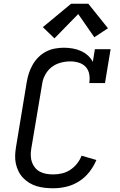

<svg xmlns="http://www.w3.org/2000/svg" viewBox="-20 -998 640 1026"><path d="M265 8Q242 8 219 5.5Q196 3 175 -3.5Q154 -10 135.5 -21.5Q117 -33 102.5 -48.5Q88 -64 78.5 -83.5Q69 -103 64.5 -124.5Q60 -146 61 -169Q62 -192 66 -215L123 -560Q127 -584 134.5 -607Q142 -630 154.5 -652Q167 -674 185.5 -692.5Q204 -711 226.5 -722.5Q249 -734 273.5 -738.5Q298 -743 321 -743Q345 -743 368 -739Q391 -735 411.5 -726Q432 -717 449 -702Q466 -687 476 -667L487 -735H571L541 -554H457Q461 -577 457 -600.5Q453 -624 438.5 -640Q424 -656 401.5 -663Q379 -670 356 -670Q339 -670 321.5 -667Q304 -664 287.5 -657.5Q271 -651 256 -639.5Q241 -628 230.5 -613Q220 -598 213.5 -581.5Q207 -565 205 -548L147 -203Q144 -184 144.5 -165.5Q145 -147 151 -130.5Q157 -114 168 -101Q179 -88 194.5 -80Q210 -72 228 -69Q246 -66 265 -66Q288 -66 311.5 -71.5Q335 -77 355.5 -90.5Q376 -104 391.5 -123.5Q407 -143 416 -166L495 -143Q481 -109 457.5 -79Q434 -49 402.5 -29Q371 -9 335.5 -0.5Q300 8 265 8ZM271 -793 209 -853 360 -978H452L557 -847L484 -799L398 -923Z"/></svg>

Font: Iosevka Curly Slab Extended
Style: Italic
Weight: 400
Width: 7
Italic angle: -9°
Monospace: yes
Designer: Belleve Invis
Foundry: Belleve Invis
Version: Version 11.1.0; ttfautohint (v1.8.3)